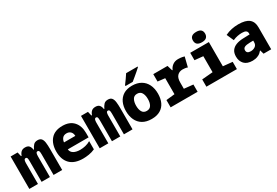

<svg xmlns="http://www.w3.org/2000/svg" viewBox="57 -1802 4085 2836"><g transform="rotate(-30 2100.0 -383.5)"><path d="M20 0V-553H139L156 -481H166Q180 -522 204.5 -542.5Q229 -563 270 -563Q317 -563 338 -537.5Q359 -512 364 -469H370Q390 -512 414 -537.5Q438 -563 483 -563Q527 -563 547.5 -538Q568 -513 574 -467Q580 -421 580 -358V0H433V-355Q433 -393 426.5 -407.5Q420 -422 404 -422Q383 -422 377 -402.5Q371 -383 371 -354V0H229V-355Q229 -393 223 -407.5Q217 -422 201 -422Q180 -422 173.5 -402.5Q167 -383 167 -355V0Z M936 10Q789 10 714.5 -65.5Q640 -141 640 -277Q640 -408 707.5 -485.5Q775 -563 906 -563Q1028 -563 1093.5 -491.5Q1159 -420 1159 -298V-222H804Q809 -173 852 -148.5Q895 -124 962 -124Q1007 -124 1053 -135Q1099 -146 1138 -170V-30Q1088 -7 1034 1.5Q980 10 936 10ZM1000 -339Q999 -384 973.5 -410.5Q948 -437 905 -437Q859 -437 835 -409Q811 -381 807 -339Z M1220 0V-553H1339L1356 -481H1366Q1380 -522 1404.5 -542.5Q1429 -563 1470 -563Q1517 -563 1538 -537.5Q1559 -512 1564 -469H1570Q1590 -512 1614 -537.5Q1638 -563 1683 -563Q1727 -563 1747.5 -538Q1768 -513 1774 -467Q1780 -421 1780 -358V0H1633V-355Q1633 -393 1626.5 -407.5Q1620 -422 1604 -422Q1583 -422 1577 -402.5Q1571 -383 1571 -354V0H1429V-355Q1429 -393 1423 -407.5Q1417 -422 1401 -422Q1380 -422 1373.5 -402.5Q1367 -383 1367 -355V0Z M2105 10Q2015 10 1953.5 -26.5Q1892 -63 1861 -129Q1830 -195 1830 -281Q1830 -363 1859 -426.5Q1888 -490 1946.5 -526.5Q2005 -563 2094 -563Q2181 -563 2243 -527Q2305 -491 2337.5 -425Q2370 -359 2370 -269Q2370 -186 2341 -123Q2312 -60 2253 -25Q2194 10 2105 10ZM2100 -130Q2153 -130 2177 -170.5Q2201 -211 2201 -275Q2201 -341 2177 -381.5Q2153 -422 2100 -422Q2046 -422 2023 -379.5Q2000 -337 2000 -275Q2000 -209 2024 -169.5Q2048 -130 2100 -130ZM2010 -620Q2035 -654 2064 -693.5Q2093 -733 2113 -766H2309V-756Q2290 -738 2258.5 -710.5Q2227 -683 2193 -655Q2159 -627 2133 -606H2010Z M2430 0V-124L2576 -140V-413L2453 -427V-553H2696L2723 -463H2731Q2748 -506 2786.5 -534.5Q2825 -563 2880 -563Q2894 -563 2920.5 -561Q2947 -559 2986 -548L2945 -383Q2928 -391 2902.5 -394Q2877 -397 2862 -397Q2806 -397 2771 -361Q2736 -325 2736 -246V-140L2890 -124V0Z M3313 -601Q3208 -601 3208 -690Q3208 -777 3313 -777Q3366 -777 3391 -754.5Q3416 -732 3416 -690Q3416 -649 3391.5 -625Q3367 -601 3313 -601ZM3040 0V-124L3226 -140V-413L3083 -427V-553H3401V-140L3560 -124V0Z M3827 10Q3732 10 3686 -39Q3640 -88 3640 -165Q3640 -229 3668.5 -267.5Q3697 -306 3747.5 -325Q3798 -344 3864 -346L3979 -350V-369Q3979 -398 3958 -412.5Q3937 -427 3889 -427Q3857 -427 3816 -419.5Q3775 -412 3734 -393L3681 -513Q3734 -539 3790.5 -551Q3847 -563 3907 -563Q4030 -563 4087.5 -516.5Q4145 -470 4145 -377V0H4015L3996 -66H3992Q3964 -31 3932.5 -15Q3901 1 3873.5 5.5Q3846 10 3827 10ZM3871 -125Q3913 -125 3946 -147.5Q3979 -170 3979 -217V-244L3921 -243Q3861 -242 3831.5 -228Q3802 -214 3802 -179Q3802 -125 3871 -125Z"/></g></svg>

Font: Noto Sans Mono Black
Style: Regular
Weight: 900
Designer: Monotype Design Team
Foundry: Monotype Imaging Inc.
Version: Version 2.014